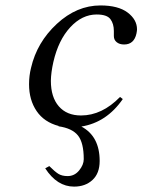

<svg xmlns="http://www.w3.org/2000/svg" viewBox="-20 -464 529 713"><path d="M147.9 161.1 163.1 152.8Q183.1 172.9 196.5 181.4Q210 189.9 231 189.9Q256.8 189.9 273.9 168.9Q291 147.9 291 127Q291 65.9 269.5 39.1Q248 12.2 196.8 4.9L198.2 3.9Q144 -10.3 116 -51.5Q87.9 -92.8 87.9 -150.9Q87.9 -183.1 95.2 -211.9Q117.2 -307.1 191.2 -375.5Q265.1 -443.8 353 -443.8Q418.9 -443.8 453.9 -417.5Q488.8 -391.1 488.8 -355Q488.8 -350.1 486.8 -339.8Q478 -298.8 440.9 -298.8Q423.8 -298.8 413.3 -307.4Q402.8 -315.9 402.8 -330.1V-332V-349.1Q402.8 -376 389.9 -393.1Q377 -410.2 338.9 -410.2Q284.7 -410.2 240.7 -362.5Q196.8 -314.9 178.2 -233.9Q169.4 -194.8 168.9 -164.1Q168.9 -103 198.5 -69.1Q228 -35.2 280.8 -35.2Q358.9 -35.2 425.8 -104L436 -96.2Q376 -9.3 282.2 5.9Q350.1 42 350.1 133.8Q350.1 179.7 323.5 204.3Q296.9 229 254.9 229Q191.9 229 147.9 161.1Z"/></svg>

Font: Linux Libertine
Style: Italic
Weight: 400
Italic angle: -12°
Designer: Philipp H. Poll
Foundry: Philipp H. Poll
Version: Version 5.1.6 ; ttfautohint (v0.9)